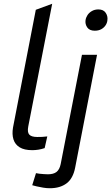

<svg xmlns="http://www.w3.org/2000/svg" viewBox="-20 -790 591 1019"><path d="M217 -4Q200 2 183 4.5Q166 7 151 7Q109 7 84.5 -8Q60 -23 51.5 -50Q43 -77 49 -113L170 -738L257 -770L130 -119Q124 -88 135.5 -75.5Q147 -63 178 -63Q191 -63 204 -63.5Q217 -64 231 -66ZM151 193 171 129 189 132Q200 133 212 134Q224 135 234 135Q264 135 280 122.5Q296 110 302 81L415 -499H495L379 99Q368 157 333.5 183Q299 209 245 209Q227 209 209.5 206Q192 203 174 199ZM483 -627Q455 -627 443 -644.5Q431 -662 434 -683Q436 -697 444.5 -710Q453 -723 468 -731.5Q483 -740 502 -740Q529 -740 541 -722Q553 -704 550 -683Q549 -669 540.5 -656Q532 -643 517.5 -635Q503 -627 483 -627Z"/></svg>

Font: REM Light
Style: Italic
Weight: 300
Italic angle: -11°
Designer: Octavio Pardo
Foundry: Ashler Design
Version: Version 1.005;gftools[0.9.28]